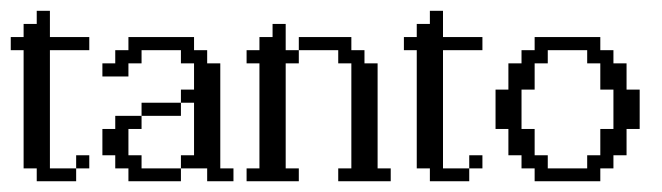

<svg xmlns="http://www.w3.org/2000/svg" viewBox="-20 -337 1231 357"><path d="M121.6 -23.9V-48.3H146V-23.9ZM48.3 0V-23.9H23.9V-243.7H0V-268.1H23.9V-292.5H48.3V-316.9H72.8V-268.1H146V-243.7H72.8V-23.9H121.6V0Z M218.8 0V-23.9H194.3V-48.3H170.4V-97.2H194.3V-121.6H243.2V-97.2H218.8V-48.3H243.2V-23.9H316.4V0ZM243.2 -121.6V-146H316.4V-121.6ZM365.2 0V-23.9H316.4V-48.3H340.8V-146H316.4V-170.4H340.8V-219.2H316.4V-243.7H243.2V-219.2H218.8V-194.8H170.4V-219.2H194.3V-243.7H218.8V-268.1H340.8V-243.7H365.2V-219.2H389.6V-23.9H414.1V0Z M608.9 0V-23.9H633.3V-219.2H608.9V-243.7H535.6V-268.1H633.3V-243.7H657.7V-219.2H682.1V-23.9H706.5V0ZM438.5 0V-23.9H462.4V-219.2H438.5V-243.7H462.4V-268.1H486.8V-292.5H511.2V-243.7H535.6V-219.2H511.2V-23.9H535.6V0Z M852.5 -23.9V-48.3H877V-23.9ZM779.3 0V-23.9H754.9V-243.7H731V-268.1H754.9V-292.5H779.3V-316.9H803.7V-268.1H877V-243.7H803.7V-23.9H852.5V0Z M1071.8 -23.9V-48.3H1096.2V-97.2H1120.6V-170.4H1096.2V-219.2H1071.8V-243.7H998.5V-219.2H974.1V-170.4H949.7V-97.2H974.1V-48.3H998.5V-23.9ZM974.1 0V-23.9H949.7V-48.3H925.3V-97.2H901.4V-170.4H925.3V-219.2H949.7V-243.7H974.1V-268.1H1096.2V-243.7H1120.6V-219.2H1145V-170.4H1169.4V-97.2H1145V-48.3H1120.6V-23.9H1096.2V0Z"/></svg>

Font: FS Mondwest Regular
Style: Regular
Weight: 400
Designer: NZWStudios2024
Foundry: https://fontstruct.com
Version: Version 1.0